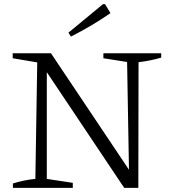

<svg xmlns="http://www.w3.org/2000/svg" viewBox="-20 -903 822 923"><path d="M477 -647H755V-626Q700 -610 646 -604L645 0H577L205 -556V-43L330 -24V0H42V-21Q96 -38 150 -43L159 -603L41 -623V-647H225L600 -87L591 -605L477 -623ZM321 -727 309 -746 475 -883H485L511 -840Q465 -808 417.5 -780Q370 -752 321 -727Z"/></svg>

Font: Piazzolla SC Light
Style: Regular
Weight: 300
Designer: Juan Pablo del Peral
Foundry: Huerta Tipografica
Version: Version 1.330